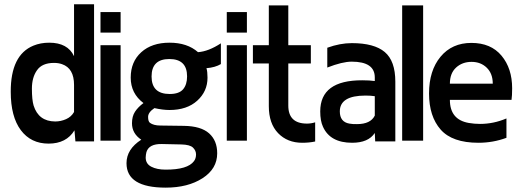

<svg xmlns="http://www.w3.org/2000/svg" viewBox="-20 -652 2397 890"><path d="M208 -454.1Q293.9 -454.1 323.2 -391.6V-632.3H416V3.4H329.6L325.2 -47.9Q287.6 13.7 205.3 13.7Q123 13.7 76.4 -48.8Q29.8 -111.3 29.8 -226.6Q29.3 -397 134.8 -440.4Q168 -454.1 208 -454.1ZM323.2 -132.8V-258.3Q323.2 -335.4 267.6 -354.5Q251 -360.4 230.5 -360.4Q174.8 -360.4 151.4 -326.2Q127.9 -293 127.9 -241.2Q127.9 -189.5 135.7 -163.1Q158.7 -89.4 235.8 -88.9Q261.7 -88.9 286.1 -99.6Q310.5 -110.4 323.2 -132.8Z M539.1 -501H445.8V-596.2H539.1ZM539.1 0H445.8V-442.4H539.1Z M897.9 -410.2Q946.3 -413.6 1003.9 -451.2V-355Q978 -339.4 937 -335.9Q941.9 -320.3 941.9 -292Q941.9 -228.5 894.3 -185.3Q846.7 -142.1 765.6 -142.1Q734.9 -142.1 695.8 -150.9Q666.5 -131.3 666.5 -110.1Q666.5 -88.9 675.3 -82.5Q691.9 -70.3 722.9 -70.1Q753.9 -69.8 832.8 -68.6Q911.6 -67.4 949.2 -33.9Q986.8 -0.5 986.8 58.6Q986.8 130.4 918.9 174.1Q851.1 217.8 748 217.8Q566.4 217.8 566.4 104.5Q566.4 39.6 634.8 -4.4Q591.8 -33.2 591.8 -80.6Q591.8 -112.8 605.7 -134Q619.6 -155.3 645 -174.3Q585.9 -218.8 585.9 -292.2Q585.9 -365.7 634.8 -409.9Q683.6 -454.1 765.9 -454.1Q848.1 -454.1 897.9 -410.2ZM847.2 -297.9Q847.2 -378.4 764.9 -378.4Q682.6 -378.4 682.6 -297.4Q682.6 -216.3 766.6 -216.3Q810.1 -216.3 828.6 -238Q847.2 -259.8 847.2 -297.9ZM747.1 134.3Q850.1 134.8 879.4 94.7Q888.7 82 888.7 64Q888.7 45.9 874.5 32.2Q860.4 18.6 821.3 17.6L730.5 15.6Q670.4 14.2 658.7 53.2Q655.8 64.5 655.3 78.1Q655.3 107.4 681.4 120.8Q707.5 134.3 747.1 134.3Z M1124.5 -501H1031.2V-596.2H1124.5ZM1124.5 0H1031.2V-442.4H1124.5Z M1402.8 -79.1Q1422.4 -79.1 1440.9 -85V3.9Q1413.1 9.8 1380.9 9.8Q1312 9.8 1269 -34.9Q1226.1 -79.6 1226.1 -159.7V-357.9H1152.3V-442.4H1226.1V-627H1316.4V-442.4H1420.9V-357.9H1316.4V-162.6Q1316.4 -79.1 1402.8 -79.1Z M1497.1 -430.7Q1556.2 -452.1 1610.8 -452.1Q1714.4 -452.1 1763.4 -410.9Q1812.5 -369.6 1812.5 -273.4V3.4H1719.2L1717.3 -35.6Q1687.5 9.8 1612.3 9.8Q1510.3 9.8 1477.1 -64.5Q1464.4 -91.8 1464.4 -135.7Q1464.4 -280.3 1659.2 -279.8Q1693.4 -279.8 1717.3 -276.4V-293Q1717.3 -366.2 1610.4 -366.2Q1566.9 -366.2 1497.1 -338.9ZM1674.3 -209Q1555.2 -209 1555.2 -135.7Q1555.2 -86.9 1599.1 -79.1Q1614.3 -76.2 1634.8 -76.7Q1697.8 -76.7 1717.3 -116.2V-206.1Q1698.7 -209 1674.3 -209Z M1941.4 0H1844.2V-627H1941.4Z M2327.6 -13.2Q2265.6 9.8 2197.8 9.8Q2076.2 9.8 2022.5 -51.5Q1968.8 -112.8 1968.8 -218.8Q1968.8 -324.7 2022 -388.9Q2075.2 -453.1 2165.3 -453.1Q2255.4 -453.1 2304.7 -394Q2354 -335 2354 -242.7Q2354 -207.5 2351.1 -189H2065.4Q2065.4 -97.2 2153.3 -82Q2178.7 -77.6 2205.1 -77.6Q2268.1 -77.6 2327.6 -103ZM2264.2 -264.2Q2264.2 -311 2236.3 -338.1Q2208.5 -365.2 2165.8 -365.2Q2123 -365.2 2094.2 -338.9Q2065.4 -312.5 2065.4 -264.2Z"/></svg>

Font: Keraleeyam
Style: Regular
Weight: 400
Designer: Hussain K. H.
Foundry: Swathanthra Malayalam Computing(SMC) http://smc.org.in
Version: Version 3.0.0+20221109